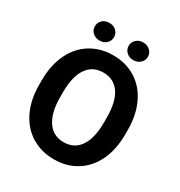

<svg xmlns="http://www.w3.org/2000/svg" viewBox="-204 -1020 1097 1170"><g transform="rotate(30 345.0 -435.0)"><path d="M647.5 -339.4Q647.5 -234.4 610.4 -155.3Q573.2 -76.2 504.2 -33.2Q435.1 9.8 345.7 9.8Q257.3 9.8 188 -32.7Q118.7 -75.2 80.6 -154.1Q42.5 -232.9 42 -335.4V-370.6Q42 -475.6 79.8 -555.4Q117.7 -635.3 186.8 -678Q255.9 -720.7 344.7 -720.7Q433.6 -720.7 502.7 -678Q571.8 -635.3 609.6 -555.4Q647.5 -475.6 647.5 -371.1ZM499 -371.6Q499 -483.4 459 -541.5Q418.9 -599.6 344.7 -599.6Q271 -599.6 231 -542.2Q190.9 -484.9 190.4 -374V-339.4Q190.4 -230.5 230.5 -170.4Q270.5 -110.4 345.7 -110.4Q419.4 -110.4 459 -168.2Q498.5 -226.1 499 -336.9ZM157.7 -817.9Q157.7 -844.2 176.5 -862.1Q195.3 -879.9 225.1 -879.9Q255.4 -879.9 273.9 -861.6Q292.5 -843.3 292.5 -817.9Q292.5 -792.5 273.9 -774.4Q255.4 -756.3 225.1 -756.3Q196.3 -756.3 177 -773.7Q157.7 -791 157.7 -817.9ZM395.5 -817.9Q395.5 -843.8 414.8 -861.8Q434.1 -879.9 462.9 -879.9Q491.2 -879.9 511 -862.1Q530.8 -844.2 530.8 -817.9Q530.8 -792.5 512 -774.2Q493.2 -755.9 462.9 -755.9Q432.6 -755.9 414.1 -774.2Q395.5 -792.5 395.5 -817.9Z"/></g></svg>

Font: Robotiche
Style: Bold
Weight: 700
Designer: Google
Version: Version 2.001150; 2014